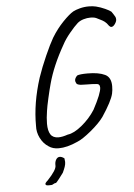

<svg xmlns="http://www.w3.org/2000/svg" viewBox="-60 -723 701 1002"><g transform="rotate(-5 290.0 -222.0)"><path d="M115 -81Q114 -199 156 -330Q174 -383 200 -441.5Q226 -500 244 -531Q272 -577 306 -612Q340 -647 361 -659Q374 -666 396.5 -672Q419 -678 444 -678Q464 -678 481 -674Q505 -668 528 -657.5Q551 -647 559 -640Q563 -634 568.5 -626Q574 -618 577 -612Q580 -606 580 -599Q581 -589 571.5 -575Q562 -561 552 -561Q546 -561 540 -568Q530 -583 520 -590.5Q510 -598 499 -603Q488 -608 483 -611Q470 -619 447 -619Q429 -619 410.5 -613.5Q392 -608 379 -597Q361 -581 335 -549.5Q309 -518 295 -491Q235 -386 210 -293Q202 -264 192 -220Q182 -176 179 -154Q173 -117 173 -87Q173 -50 185.5 -30.5Q198 -11 227 -11Q247 -11 276 -21Q309 -25 351 -59.5Q393 -94 421 -138Q466 -222 466 -251Q466 -271 447 -271Q427 -273 397 -273Q377 -273 366 -274Q355 -275 346 -280Q339 -291 339 -299Q339 -311 352 -324Q366 -330 407 -330Q465 -330 498 -314Q529 -299 529 -253Q529 -231 525 -214Q516 -175 464 -97Q441 -65 395.5 -27.5Q350 10 322 21Q267 46 223 46Q192 46 171 31Q144 14 128.5 -17Q113 -48 115 -81ZM137 227Q137 220 151 208Q199 157 198 135Q197 116 204.5 103.5Q212 91 224 91Q235 91 248 101Q250 115 250 120Q250 132 245.5 145Q241 158 233 175Q225 186 210 205.5Q195 225 192 225Q186 225 178 230Q174 233 169.5 233.5Q165 234 156 234Q146 234 143.5 233Q141 232 137 227Z"/></g></svg>

Font: Caveat
Style: Regular
Weight: 400
Designer: Pablo Impallari
Foundry: Pablo Impallari
Version: Version 1.500; ttfautohint (v1.6)